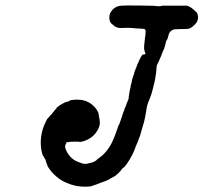

<svg xmlns="http://www.w3.org/2000/svg" viewBox="-20 -660 756 713"><path d="M431 -639Q441 -640 496.5 -639.5Q552 -639 552.5 -638.5Q553 -638 559 -637.5Q565 -637 567 -637Q568 -637 571.5 -637Q575 -637 578 -637.5Q581 -638 581 -639Q581 -639 626 -639Q671 -639 674 -639Q678 -638 678 -637.5Q678 -637 682 -636Q689 -632 689 -632Q689 -632 694.5 -628Q700 -624 703.5 -620Q707 -616 708 -616Q710 -616 713 -609Q719 -594 711 -578Q706 -570 695 -561Q688 -555 679 -553Q673 -552 650 -552L627 -551L624 -550Q613 -546 608 -536Q606 -532 604 -522Q602 -514 599 -511Q596 -506 595 -499Q592 -486 589 -478Q587 -474 585 -470Q582 -460 573 -440Q569 -430 565 -423Q563 -419 562.5 -417.5Q562 -416 561 -406Q561 -393 556 -366Q554 -358 553 -352Q551 -342 549 -336Q548 -332 546 -324Q541 -305 538 -299Q537 -297 536 -293.5Q535 -290 530 -279Q525 -265 524 -255Q520 -230 519 -225Q518 -216 504 -170Q501 -160 501 -159Q501 -158 491 -132Q489 -127 487.5 -124Q486 -121 484 -116Q478 -96 462.5 -69.5Q447 -43 437 -36Q433 -34 431 -30Q427 -23 413 -11Q406 -5 401 -3Q396 -1 393 1Q383 8 377 10Q375 11 371.5 12.5Q368 14 361.5 16Q355 18 348 21Q334 27 328 28Q324 29 324 30Q323 31 316 32Q304 34 285 33Q271 32 261 30Q243 26 225 18Q208 11 191 -3Q180 -12 169 -25Q157 -41 156 -45Q156 -47 153.5 -52.5Q151 -58 151 -59Q149 -70 144 -74Q144 -74 143 -77L138 -85Q138 -84 137.5 -87Q137 -90 136 -93Q133 -102 132 -115Q128 -163 149 -206Q156 -221 158 -221Q159 -221 165 -230Q166 -231 167 -231.5Q168 -232 168 -232Q168 -232 171 -235.5Q174 -239 174.5 -239.5Q175 -240 175 -240.5Q175 -241 176 -242Q181 -246 181 -248Q181 -248 185 -252.5Q189 -257 190 -258L191 -259H190V-260Q203 -271 216 -277Q225 -282 225 -281L236 -284L237 -285Q240 -289 264 -290Q274 -290 282 -289Q301 -286 316 -276Q322 -272 329.5 -264.5Q337 -257 340 -251Q345 -244 346 -238Q346 -235 347 -231Q348 -227 349.5 -217.5Q351 -208 351 -202.5Q351 -197 348 -189Q345 -181 342 -176Q330 -154 306 -142Q290 -134 277 -133Q272 -133 273 -134Q273 -134 270.5 -134Q268 -134 264.5 -134Q261 -134 258 -134Q240 -134 231 -132Q225 -131 224 -129Q224 -128 226 -128L228 -129L226 -127Q222 -123 222 -117Q221 -111 226 -101Q242 -67 275 -57Q280 -55 280.5 -55Q281 -55 282 -54.5Q283 -54 285 -53Q289 -52 295 -51.5Q301 -51 303 -52Q303 -52 311 -54Q323 -56 330.5 -60Q338 -64 340 -67Q340 -68 343 -70Q379 -93 399 -138Q409 -161 416 -182Q420 -195 421 -196Q423 -197 427 -210Q430 -219 431.5 -223Q433 -227 435 -234Q439 -247 442 -252Q442 -254 442.5 -256Q443 -258 443.5 -259Q444 -260 446 -263Q449 -271 452 -280Q453 -282 453 -282Q453 -282 455 -286.5Q457 -291 457.5 -293Q458 -295 458 -297Q458 -299 458 -300Q460 -315 462 -325Q464 -335 465 -337Q465 -339 466 -345Q468 -351 469 -354Q470 -357 469 -358Q469 -359 470.5 -364Q472 -369 473.5 -374Q475 -379 475 -379Q476 -378 479 -391Q481 -399 481.5 -398.5Q482 -398 483 -402Q484 -406 484.5 -406.5Q485 -407 486 -409.5Q487 -412 487.5 -413Q488 -414 488 -414.5Q488 -415 488.5 -416.5Q489 -418 489.5 -419.5Q490 -421 490.5 -421.5Q491 -422 492.5 -425.5Q494 -429 495 -431.5Q496 -434 497 -436Q498 -438 499 -440Q500 -442 500 -442.5Q500 -443 501 -444Q502 -445 502 -446Q502 -447 502.5 -447Q503 -447 503 -449L504 -450Q505 -450 505.5 -451Q506 -452 506.5 -452.5Q507 -453 507 -455L508 -456Q509 -455 510 -457Q510 -458 511 -457Q512 -455 514 -459V-460L515 -459Q516 -457 518 -458Q518 -459 519 -459Q520 -459 520 -460Q520 -466 517 -468Q517 -469 517 -471Q517 -473 516 -475Q515 -477 515 -481Q515 -490 517 -507Q518 -512 518 -514Q518 -517 518 -518Q519 -520 519 -522.5Q519 -525 520 -531Q521 -542 521 -545Q520 -548 519.5 -549.5Q519 -551 516.5 -552Q514 -553 510.5 -553Q507 -553 500 -554Q488 -554 485.5 -554.5Q483 -555 477 -555.5Q471 -556 463.5 -556.5Q456 -557 445.5 -556.5Q435 -556 428 -556Q421 -556 415 -558Q406 -561 400 -567Q396 -571 396 -571Q394 -571 389 -579Q386 -586 386 -594Q385 -611 399 -625Q412 -638 431 -639Z"/></svg>

Font: TT2020 Style E
Style: Italic
Weight: 400
Italic angle: -15°
Version: Version 0.2.000